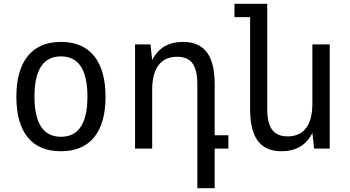

<svg xmlns="http://www.w3.org/2000/svg" viewBox="-20 -780 1840 1008"><path d="M300 14Q185 14 125.5 -59Q66 -132 66 -272Q66 -412 126 -486Q186 -560 300 -560Q414 -560 474 -486Q534 -412 534 -272Q534 -132 474 -59Q414 14 300 14ZM439 -273Q439 -484 300 -484Q161 -484 161 -273Q161 -62 300 -62Q439 -62 439 -273Z M1016 -339Q1016 -413 990.5 -447.5Q965 -482 910 -482Q846 -482 812.5 -438Q779 -394 779 -309V0H689V-547H770L779 -465Q827 -560 941 -560Q1025 -560 1066 -505.5Q1107 -451 1107 -339V-70H1179V0H1107V208H1016Z M1458 14Q1374 14 1333.5 -40.5Q1293 -95 1293 -207V-690H1211V-760H1383V-207Q1383 -133 1409 -98.5Q1435 -64 1490 -64Q1554 -64 1587 -108Q1620 -152 1620 -237V-547H1711V0H1629L1620 -82Q1572 14 1458 14Z"/></svg>

Font: PlemolJP35 Console
Style: Regular
Weight: 400
Version: v2.0.3; ttfautohint (v1.8.4.7-5d5b-dirty) -l 6 -r 45 -G 200 